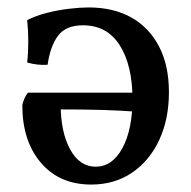

<svg xmlns="http://www.w3.org/2000/svg" viewBox="-20 -487 514 516"><path d="M225 9Q140 9 90 -49.5Q40 -108 40 -204Q44 -224 55 -238H344V-187Q304 -190 256 -191.5Q208 -193 129 -193L143 -208Q143 -132 168.5 -85.5Q194 -39 237 -39Q282 -39 309 -89Q336 -139 336 -221Q336 -311 302 -365Q268 -419 203 -419Q157 -419 136 -391Q115 -363 108 -313Q95 -312 81 -313.5Q67 -315 53 -319Q56 -345 56 -375Q56 -405 53 -433Q77 -445 106.5 -452.5Q136 -460 166 -463.5Q196 -467 218 -467Q285 -467 333 -440Q381 -413 407.5 -362Q434 -311 434 -239Q434 -167 408 -111Q382 -55 335 -23Q288 9 225 9Z"/></svg>

Font: Vollkorn
Style: Regular
Weight: 400
Designer: Friedrich Althausen
Foundry: Friedrich Althausen
Version: Version 5.001